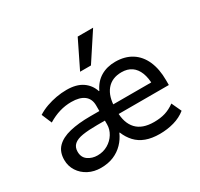

<svg xmlns="http://www.w3.org/2000/svg" viewBox="-157 -954 1216 1165"><g transform="rotate(-30 451.0 -371.5)"><path d="M238 9Q190 9 151.5 -11Q113 -31 90.5 -66Q68 -101 68 -144Q68 -200 100.5 -233Q133 -266 193.5 -280.5Q254 -295 337 -295H425V-228H347Q286 -228 245 -221.5Q204 -215 183.5 -197Q163 -179 163 -147Q163 -107 191.5 -87Q220 -67 258 -67Q298 -67 330.5 -86Q363 -105 382 -136Q401 -167 401 -201V-334Q401 -380 370 -404Q339 -428 280 -428Q238 -428 197.5 -416Q157 -404 116 -379L86 -450Q116 -469 150 -481Q184 -493 220 -499.5Q256 -506 292 -506Q360 -506 401.5 -478Q443 -450 459 -401H462Q487 -454 531 -480Q575 -506 633 -506Q700 -506 747.5 -476Q795 -446 820 -389.5Q845 -333 845 -254V-221H471V-288H780L761 -267Q761 -319 746.5 -356Q732 -393 704 -412.5Q676 -432 634 -432Q567 -432 530 -387.5Q493 -343 493 -260V-239Q493 -158 533.5 -114.5Q574 -71 656 -71Q701 -71 735 -81.5Q769 -92 802 -116L834 -47Q798 -18 750.5 -4.5Q703 9 650 9Q595 9 554.5 -6Q514 -21 486.5 -50.5Q459 -80 443 -120H440Q424 -83 395.5 -53.5Q367 -24 328 -7.5Q289 9 238 9ZM419 -560 513 -752H621L495 -560Z"/></g></svg>

Font: Nunito Sans 7pt SemiCondensed Medium
Style: Regular
Weight: 500
Width: 4
Designer: Vernon Adams
Foundry: Vernon Adams
Version: Version 3.101;gftools[0.9.27]